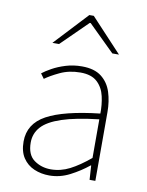

<svg xmlns="http://www.w3.org/2000/svg" viewBox="-83 -780 652 852"><g transform="rotate(10 243.0 -354.0)"><path d="M198 12Q161 12 129.5 -1.5Q98 -15 79 -43.5Q60 -72 60 -117Q60 -197 136 -238.5Q212 -280 374 -298Q375 -337 366.5 -375Q358 -413 332 -437.5Q306 -462 256 -462Q205 -462 164 -442.5Q123 -423 100 -406L84 -428Q99 -440 125 -454.5Q151 -469 185 -479.5Q219 -490 258 -490Q314 -490 346 -465Q378 -440 391 -399Q404 -358 404 -310V0H378L374 -64H372Q335 -34 290.5 -11Q246 12 198 12ZM200 -16Q244 -16 285 -37Q326 -58 374 -98V-272Q269 -260 207.5 -239.5Q146 -219 119 -189Q92 -159 92 -118Q92 -63 124.5 -39.5Q157 -16 200 -16ZM110 -570 250 -720H270L410 -570H380L262 -686H258L140 -570Z"/></g></svg>

Font: Source Sans 3
Style: Regular
Weight: 200
Designer: Paul D. Hunt
Foundry: Adobe
Version: Version 3.046;hotconv 1.0.118;makeotfexe 2.5.65603